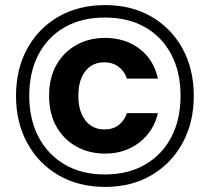

<svg xmlns="http://www.w3.org/2000/svg" viewBox="-20 -729 825 755"><path d="M393 6Q289 6 210 -40Q131 -86 87 -167Q43 -248 43 -352Q43 -457 87 -537.5Q131 -618 210 -663.5Q289 -709 393 -709Q497 -709 575.5 -663.5Q654 -618 698 -537.5Q742 -457 742 -352Q742 -248 698 -167Q654 -86 575.5 -40Q497 6 393 6ZM393 -125Q331 -125 281 -152.5Q231 -180 202 -231Q173 -282 173 -352Q173 -423 202 -474Q231 -525 281 -552.5Q331 -580 393 -580Q471 -580 527.5 -538Q584 -496 601 -420H479Q469 -450 445.5 -467Q422 -484 390 -484Q360 -484 337.5 -469.5Q315 -455 301.5 -425.5Q288 -396 288 -352Q288 -309 301.5 -279.5Q315 -250 337.5 -235Q360 -220 390 -220Q425 -220 447 -237.5Q469 -255 479 -284H601Q584 -212 527.5 -168.5Q471 -125 393 -125ZM392 -43Q484 -43 551 -82Q618 -121 654 -190.5Q690 -260 690 -352Q690 -446 653.5 -515Q617 -584 550.5 -622Q484 -660 392 -660Q301 -660 234.5 -622Q168 -584 131.5 -515Q95 -446 95 -352Q95 -260 131.5 -190.5Q168 -121 234.5 -82Q301 -43 392 -43Z"/></svg>

Font: DM Sans 36pt ExtraBold
Style: Regular
Weight: 800
Designer: Colophon Foundry, Jonny Pinhorn
Foundry: Colophon Foundry
Version: Version 4.004;gftools[0.9.30]